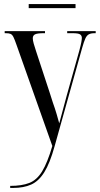

<svg xmlns="http://www.w3.org/2000/svg" viewBox="-20 -689 490 943"><path d="M30 224Q87 224 124 209.5Q161 195 187 152.5Q213 110 237 28L61 -469Q52 -495 46 -507Q40 -519 32 -522.5Q24 -526 8 -526H3V-536H201V-526H195Q164 -526 152.5 -520.5Q141 -515 141 -501Q141 -491 145.5 -475Q150 -459 157 -438L225 -231Q234 -202 239.5 -185.5Q245 -169 249.5 -156.5Q254 -144 258.5 -127.5Q263 -111 271 -83Q278 -109 287.5 -144.5Q297 -180 307 -217L370 -442Q377 -468 379.5 -482Q382 -496 382 -503Q382 -514 373.5 -520Q365 -526 336 -526H310V-536H450V-526H445Q427 -526 416.5 -520.5Q406 -515 399 -499.5Q392 -484 383 -452L248 30Q225 113 197.5 157Q170 201 133 217.5Q96 234 45 234H30ZM121 -649V-669H351V-649Z"/></svg>

Font: Noto Serif Display ExtraCondensed
Style: Regular
Weight: 400
Width: 2
Designer: Monotype Design Team
Foundry: Monotype Imaging Inc.
Version: Version 2.009